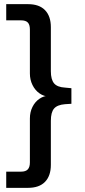

<svg xmlns="http://www.w3.org/2000/svg" viewBox="-20 -725 410 925"><path d="M10 180V102H81Q104 102 114 91Q124 80 124 58V-154Q124 -185 136.5 -210Q149 -235 170.5 -249.5Q192 -264 217 -264V-260Q192 -260 170.5 -275Q149 -290 136.5 -315.5Q124 -341 124 -371V-583Q124 -606 114 -616.5Q104 -627 81 -627H10V-705H115Q169 -705 197 -676Q225 -647 225 -594V-382Q225 -342 240.5 -323.5Q256 -305 293 -303L324 -300V-225L293 -223Q256 -220 240.5 -202Q225 -184 225 -143V69Q225 122 197 151Q169 180 115 180Z"/></svg>

Font: Nunito Sans 12pt ExtraLight 12pt SemiBold
Style: Regular
Weight: 600
Version: Version 3.101;gftools[0.9.27]